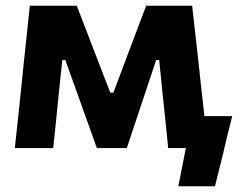

<svg xmlns="http://www.w3.org/2000/svg" viewBox="-20 -519 839 673"><path d="M32 0Q38 -54 43.5 -107Q49 -160 54.5 -212.5L61.5 -280.5Q67 -334.5 73 -389.5Q79 -444.5 84.5 -499H249Q264 -460.5 279 -421.5Q294 -382.5 308.5 -344.5L366.5 -194.5H377.5L434 -344.5Q448.5 -383.5 463.2 -422.2Q478 -461 492.5 -499H653.5Q659.5 -445.5 665.8 -389.8Q672 -334 678 -280L685.5 -210Q688.5 -186.5 691 -162Q693.5 -137.5 696.5 -112H794Q786 -81 778.2 -49.2Q770.5 -17.5 763.5 13Q756 43 748.5 73.5Q741 104 733.5 134H605L631.5 0H569.5Q565 -47 560 -94.5Q555 -142 550 -189L538 -308.5H527.5L485 -181.5Q470 -136 454.8 -90.8Q439.5 -45.5 424.5 0H319.5Q303.5 -45.5 287.2 -90.2Q271 -135 255.5 -179L209 -308.5H198.5L186 -191.5Q181.5 -143 176.5 -95.2Q171.5 -47.5 166.5 0Z"/></svg>

Font: Commissioner
Style: Bold
Weight: 700
Designer: Kostas Bartsokas
Foundry: Kostas Bartsokas
Version: Version 1.000; ttfautohint (v1.8.3)